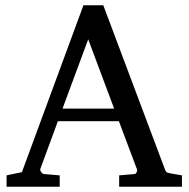

<svg xmlns="http://www.w3.org/2000/svg" viewBox="-20 -707 714 727"><path d="M314 -558.1 216.8 -295.9H412.1ZM431.2 0V-43L488.8 -47.9Q493.7 -47.9 497.1 -54.4Q500.5 -61 499 -64.9L430.2 -248H199.2L132.8 -67.9Q131.8 -64.9 132.8 -61.5Q133.8 -58.1 136.2 -54.9Q138.7 -51.8 141.6 -49.8Q144.5 -47.9 147 -47.9L206.1 -43V0H4.9V-43L63 -55.2L295.9 -687H371.1L603 -69.8Q606.4 -59.6 609.6 -56.2Q612.8 -52.7 624 -50.8L668.9 -43V0Z"/></svg>

Font: BabelStone Ogham Stemless
Style: Regular
Weight: 400
Designer: Andrew West
Foundry: BabelStone
Version: Version 2.02 March 14, 2022